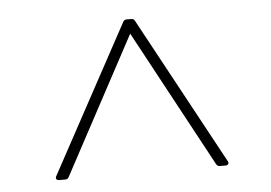

<svg xmlns="http://www.w3.org/2000/svg" viewBox="-37 -781 674 477"><g transform="rotate(-5 300.0 -542.5)"><path d="M108 -351C112 -351 115 -353 117 -357L300 -698L484 -357C486 -353 489 -351 493 -351H508C514 -351 517 -356 514 -361L315 -728C313 -732 310 -734 306 -734H294C290 -734 287 -732 285 -728L86 -361C83 -356 86 -351 92 -351Z"/></g></svg>

Font: LINE Seed Sans TH Thin
Style: Regular
Weight: 250
Designer: Dalton Maag Ltd | Thai characters by Cadson Demak Co.,Ltd.
Foundry: Dalton Maag Ltd
Version: Version 1.003